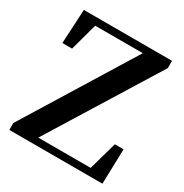

<svg xmlns="http://www.w3.org/2000/svg" viewBox="-171 -876 966 1009"><g transform="rotate(30 312.0 -371.0)"><path d="M596 -212 590 0H25V-42L431 -700H142L97 -535H38L49 -742H584V-698L177 -41H495L543 -212Z"/></g></svg>

Font: Source Han Serif JP
Style: Bold
Weight: 700
Designer: Ryoko NISHIZUKA  (kana & ideographs); Frank Grießhammer (Latin, Greek & Cyrillic); Wenlong ZHANG  (bopomofo); Sandoll Co
Foundry: Adobe Systems Incorporated
Version: Version 1.000;PS 1;hotconv 16.6.53;makeotf.lib2.5.65590